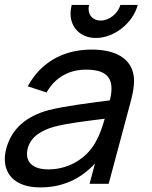

<svg xmlns="http://www.w3.org/2000/svg" viewBox="-44 -760 627 794"><path d="M352.5 -603C428 -603 505.4 -664 525.6 -739.5H453.6C444.1 -704 407.8 -675 371.8 -675C342 -675 322.3 -695.4 322.3 -722.9C322.3 -728.2 323 -733.8 324.6 -739.5H252.6C249.3 -727.2 247.7 -715.3 247.7 -704C247.7 -645.8 289.3 -603 352.5 -603ZM508.4 -449.5C496.3 -520 432.1 -555 334.6 -555C212.6 -555 121.7 -497.5 70.9 -403L148.6 -377.5C185.8 -443.5 245.9 -472 311.4 -472C385.2 -472 417 -446.5 417 -393.4C417 -379.2 414.7 -363.1 410.4 -345C327.4 -334 229.3 -322.5 157 -304.5C68.6 -280.5 4.8 -231 -17.9 -146C-22 -130.9 -24.1 -116.1 -24.1 -102.1C-24.1 -35.5 22.4 15 122.4 15C212.4 15 288.3 -18 348.9 -84L326.4 0H405.4L494.9 -334C503.6 -366.5 510.4 -397.3 510.4 -425C510.4 -433.5 509.8 -441.6 508.4 -449.5ZM155.9 -59.5C92.3 -59.5 67.5 -88.5 67.5 -123.6C67.5 -131 68.6 -138.7 70.7 -146.5C84.2 -197 130.3 -221.5 178.5 -235.5C235.1 -250.5 310.3 -259 389 -269C381.9 -244.5 371.7 -210 357.2 -184C326.3 -117 251.9 -59.5 155.9 -59.5Z"/></svg>

Font: Manrope
Style: MediumItalic
Weight: 500
Italic angle: -15°
Designer: Mikhail Sharanda
Foundry: Mikhail Sharanda
Version: Version 4.502;hotconv 1.0.109;makeotfexe 2.5.65596